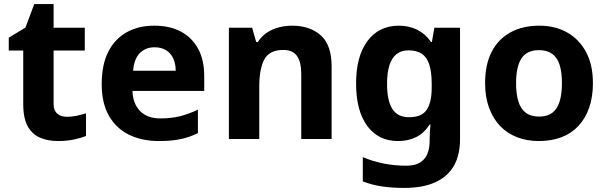

<svg xmlns="http://www.w3.org/2000/svg" viewBox="-20 -682 2974 942"><path d="M308 -109Q333 -109 356 -114Q379 -119 402 -126V-15Q378 -5 342.5 2.5Q307 10 265 10Q216 10 177.5 -6Q139 -22 116.5 -61.5Q94 -101 94 -171V-434H23V-497L105 -547L148 -662H243V-546H396V-434H243V-171Q243 -140 261 -124.5Q279 -109 308 -109Z M737 -556Q813 -556 867.5 -527Q922 -498 952 -443Q982 -388 982 -308V-236H630Q632 -173 667.5 -137Q703 -101 766 -101Q819 -101 862 -111.5Q905 -122 951 -144V-29Q911 -9 866.5 0.5Q822 10 759 10Q677 10 614 -20.5Q551 -51 515 -113Q479 -175 479 -269Q479 -365 511.5 -428.5Q544 -492 602 -524Q660 -556 737 -556ZM738 -450Q695 -450 666.5 -422Q638 -394 633 -335H842Q842 -368 830.5 -394Q819 -420 796 -435Q773 -450 738 -450Z M1413 -556Q1501 -556 1554 -508.5Q1607 -461 1607 -356V0H1458V-319Q1458 -378 1437 -407.5Q1416 -437 1370 -437Q1302 -437 1277 -390.5Q1252 -344 1252 -257V0H1103V-546H1217L1237 -476H1245Q1263 -504 1289 -521.5Q1315 -539 1347 -547.5Q1379 -556 1413 -556Z M1937 -556Q1987 -556 2027 -536Q2067 -516 2095 -476H2099L2111 -546H2237V1Q2237 79 2206.5 132Q2176 185 2115 212.5Q2054 240 1964 240Q1906 240 1856.5 233Q1807 226 1760 208V89Q1810 110 1863.5 120.5Q1917 131 1973 131Q2031 131 2059.5 100Q2088 69 2088 7V-4Q2088 -21 2089.5 -39Q2091 -57 2092 -71H2088Q2060 -28 2021 -9Q1982 10 1933 10Q1836 10 1781.5 -64.5Q1727 -139 1727 -272Q1727 -406 1783 -481Q1839 -556 1937 -556ZM1984 -435Q1949 -435 1925.5 -416.5Q1902 -398 1890.5 -361.5Q1879 -325 1879 -270Q1879 -188 1905 -147.5Q1931 -107 1986 -107Q2015 -107 2036 -114.5Q2057 -122 2070.5 -139.5Q2084 -157 2091 -185Q2098 -213 2098 -253V-271Q2098 -330 2086 -366Q2074 -402 2049 -418.5Q2024 -435 1984 -435Z M2889 -274Q2889 -205.6 2870.5 -153.1Q2851.9 -100.5 2817.5 -63.7Q2783 -27 2734 -8.5Q2685 10 2623.4 10Q2566.2 10 2517.6 -8.5Q2469 -27 2434 -63.5Q2399 -100 2379.5 -153Q2360 -206 2360 -274.2Q2360 -364.7 2392 -427.3Q2424.1 -489.9 2483.9 -522.9Q2543.7 -556 2626 -556Q2703.4 -556 2762.2 -523Q2821 -490 2855 -427.3Q2889 -364.7 2889 -274ZM2512 -273.8Q2512 -220 2523.5 -183.5Q2535 -147 2560 -128.5Q2585 -110 2625 -110Q2665 -110 2689.5 -128.5Q2714 -147 2725.5 -183.5Q2737 -220 2737 -273.6Q2737 -328 2725.5 -364Q2714 -400 2689 -418Q2664.1 -436 2624.3 -436Q2565 -436 2538.5 -395.5Q2512 -355 2512 -273.8Z"/></svg>

Font: Noto Sans Gujarati
Style: Regular
Weight: 400
Designer: Jelle Bosma - Monotype Design Team, Universal Thirst
Foundry: Monotype Imaging Inc.
Version: Version 2.102